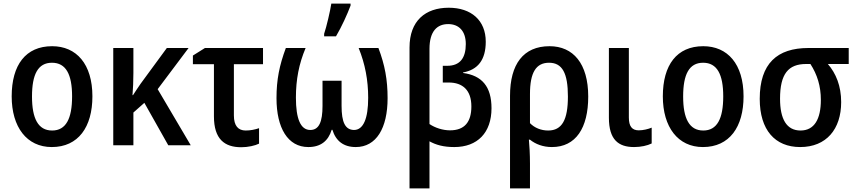

<svg xmlns="http://www.w3.org/2000/svg" viewBox="-20 -808 4762 1068"><path d="M494 -272C494 -452 405 -551 270 -551C123 -551 45 -447 45 -272C45 -101 129 10 268 10C416 10 494 -102 494 -272ZM158 -271C158 -394 191 -459 269 -459C347 -459 381 -394 381 -272C381 -148 347 -82 270 -82C192 -82 158 -149 158 -271Z M1029 -541H908L762 -342C749 -323 734 -301 720 -279H717C720 -313 722 -357 722 -402V-541H610V0H722V-182L783 -236L916 0H1041L857 -312Z M1443 -541H1120L1053 -499V-451H1170V-161C1170 -34 1229 11 1322 11C1360 11 1399 2 1421 -9V-95C1398 -87 1372 -82 1347 -82C1305 -82 1281 -108 1281 -166V-451H1443Z M1783 -606H1849C1881 -660 1912 -729 1930 -777V-788H1823C1817 -748 1796 -658 1783 -620ZM2085 -541H1975C2011 -452 2028 -362 2028 -264C2028 -148 2001 -85 1949 -85C1900 -86 1880 -128 1880 -219V-359H1774V-219C1774 -131 1755 -85 1706 -85C1652 -85 1626 -147 1626 -265C1626 -366 1643 -453 1680 -541H1570C1534 -444 1518 -365 1518 -262C1518 -96 1581 10 1695 10C1764 10 1806 -24 1825 -86H1829C1848 -24 1891 10 1959 10C2073 10 2136 -95 2136 -262C2136 -364 2121 -446 2085 -541Z M2476 -765C2346 -765 2258 -692 2258 -544V240H2369V-22C2405 -2 2447 10 2507 10C2636 10 2714 -70 2714 -206C2714 -326 2661 -388 2556 -402V-405C2638 -420 2682 -475 2682 -576C2682 -695 2601 -765 2476 -765ZM2473 -674C2532 -674 2571 -636 2571 -563C2571 -486 2539 -442 2468 -442H2443V-349H2476C2553 -349 2602 -307 2602 -216C2602 -129 2564 -83 2483 -83C2443 -83 2400 -97 2369 -118V-536C2369 -635 2412 -674 2473 -674Z M3252 -271C3252 -455 3168 -551 3037 -551C2891 -551 2817 -451 2817 -275V240H2928V101C2928 52 2925 -2 2922 -31H2928C2959 -6 3001 10 3050 10C3183 10 3252 -96 3252 -271ZM3034 -459C3108 -459 3139 -401 3139 -271C3139 -141 3106 -82 3029 -82C2991 -82 2954 -96 2928 -123V-285C2928 -405 2962 -459 3034 -459Z M3478 -541H3367V-153C3367 -31 3420 10 3507 10C3545 10 3581 2 3605 -10V-98C3586 -90 3558 -83 3533 -83C3496 -83 3478 -105 3478 -154Z M4116 -272C4116 -452 4027 -551 3892 -551C3745 -551 3667 -447 3667 -272C3667 -101 3751 10 3890 10C4038 10 4116 -102 4116 -272ZM3780 -271C3780 -394 3813 -459 3891 -459C3969 -459 4003 -394 4003 -272C4003 -148 3969 -82 3892 -82C3814 -82 3780 -149 3780 -271Z M4659 -240C4659 -330 4630 -400 4585 -452H4701V-541H4477C4303 -541 4206 -455 4206 -258C4206 -85 4291 10 4431 10C4577 10 4659 -90 4659 -240ZM4319 -259C4319 -397 4365 -452 4464 -452H4488C4526 -393 4546 -329 4546 -252C4546 -146 4510 -82 4433 -82C4355 -82 4319 -146 4319 -259Z"/></svg>

Font: Noto Sans UI SemiCondensed Medium
Style: Regular
Weight: 500
Width: 4
Designer: Monotype Design Team
Foundry: Monotype Imaging Inc.
Version: Version 1.901